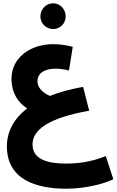

<svg xmlns="http://www.w3.org/2000/svg" viewBox="-20 -878 710 1169"><path d="M304 -701C346 -701 380 -736 380 -778C380 -822 346 -858 304 -858C260 -858 226 -822 226 -778C226 -736 260 -701 304 -701ZM670 213 624 72C564 97 484 118 385 118C280 118 178 98 178 1C178 -88 276 -160 523 -204L486 -349C412 -336 344 -318 284 -294C241 -312 208 -345 208 -382C208 -431 249 -460 318 -460C339 -460 372 -456 400 -449L423 -593C382 -603 348 -609 303 -609C164 -609 50 -526 50 -399C50 -310 92 -252 145 -218C68 -158 22 -81 22 13C22 214 197 271 385 271C504 271 622 238 670 213Z"/></svg>

Font: Noto Sans Arabic UI Extra
Style: Regular
Weight: 800
Designer: Nadine Chahine - Monotype Design Team
Foundry: Monotype Imaging Inc.
Version: Version 1.900